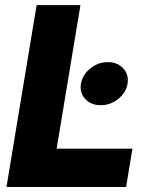

<svg xmlns="http://www.w3.org/2000/svg" viewBox="-20 -748 606 768"><path d="M5.9 0 126.5 -727.5H301.8L206.5 -153.3H509.8L484.4 0ZM382.8 -327.1Q343.8 -327.1 320.8 -352.3Q297.9 -377.4 303.7 -413.1Q310.1 -449.2 341.3 -474.4Q372.6 -499.5 411.6 -499.5Q450.2 -499.5 473.1 -474.4Q496.1 -449.2 490.2 -413.1Q484.4 -377.4 452.9 -352.3Q421.4 -327.1 382.8 -327.1Z"/></svg>

Font: Inter Display Extra Bold
Style: Italic
Weight: 800
Italic angle: -9.39999°
Designer: Rasmus Andersson
Foundry: rsms
Version: Version 4.000;git-4fc901f